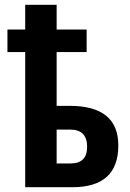

<svg xmlns="http://www.w3.org/2000/svg" viewBox="-20 -780 540 800"><path d="M282 0Q473 0 473 -174Q473 -339 270 -339H216V-563H341V-657H216V-760H85V-657H11V-563H85V0ZM216 -240H273Q343 -240 343 -168Q343 -99 274 -99H216Z"/></svg>

Font: Noto Sans Mono UI Condensed
Style: Bold
Weight: 700
Width: 3
Designer: Monotype Design team
Foundry: Monotype Imaging Inc.
Version: 1.000